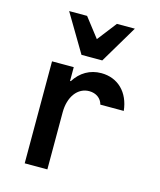

<svg xmlns="http://www.w3.org/2000/svg" viewBox="-120 -897 819 982"><g transform="rotate(15 290.0 -405.5)"><path d="M225 0V-302C225 -385 268 -442 329 -442C365 -442 393 -422 401 -390H525C515 -486 453 -547 365 -547C305 -547 256 -518 224 -467H220V-540H105V0ZM242 -611H352L471 -811H376L297 -709L218 -811H123Z"/></g></svg>

Font: CommitMono-dimboump
Style: Bold
Weight: 700
Monospace: yes
Designer: Eigil Nikolajsen
Foundry: Eigil Nikolajsen
Version: Version 1.143